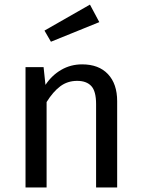

<svg xmlns="http://www.w3.org/2000/svg" viewBox="-20 -821 619 841"><path d="M415 -724.1 203.1 -638.2 174.8 -687 374 -800.8ZM339.8 -539.1Q412.6 -539.1 452.9 -496.3Q493.2 -453.6 493.2 -377.9V0H400.9V-365.2Q400.9 -421.4 379.9 -444.1Q358.9 -466.8 317.9 -466.8Q275.9 -466.8 244.1 -443.1Q212.4 -419.4 184.1 -374V0H91.8V-526.9H170.9L179.2 -449.2Q207 -491.2 248.3 -515.1Q289.6 -539.1 339.8 -539.1Z"/></svg>

Font: FiraGO
Style: Regular
Weight: 400
Designer: bBox Type
Foundry: bBox Type GmbH
Version: Version 1.001;PS 001.001;hotconv 1.0.88;makeotf.lib2.5.64775